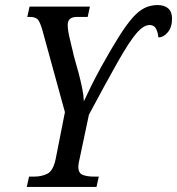

<svg xmlns="http://www.w3.org/2000/svg" viewBox="-20 -740 701 760"><path d="M86 0 95 -41H116Q144 -41 167 -52Q190 -63 200 -109L237 -296L148 -620Q140 -648 131.5 -660.5Q123 -673 98 -673H88L97 -714H336L327 -673H285Q248 -673 248 -642Q248 -619 257 -583.5Q266 -548 273 -516L292 -448Q299 -421 305 -392.5Q311 -364 312 -339Q323 -363 340.5 -398.5Q358 -434 381 -476Q421 -548 451 -595.5Q481 -643 505 -670Q529 -697 552.5 -708.5Q576 -720 604 -720Q630 -720 645.5 -707Q661 -694 661 -666Q661 -632 644 -612Q627 -592 607 -592Q605 -612 597.5 -626.5Q590 -641 572 -641Q548 -641 519.5 -607.5Q491 -574 447 -496.5Q403 -419 332 -286L295 -111Q290 -91 290 -80Q290 -55 307 -48Q324 -41 351 -41H371L362 0Z"/></svg>

Font: Noto Serif Condensed
Style: Italic
Weight: 400
Width: 3
Italic angle: -12°
Designer: Monotype Design Team
Foundry: Monotype Imaging Inc.
Version: Version 2.014; ttfautohint (v1.8.4.7-5d5b)